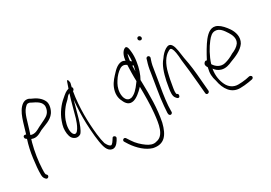

<svg xmlns="http://www.w3.org/2000/svg" viewBox="-127 -1072 2398 1699"><g transform="rotate(-20 1071.5 -222.5)"><path d="M27 -201 40 -194C32 -138 29 -76 32 -14C35 46 38 101 48 150C53 174 62 183 76 193C95 207 116 177 97 163L89 158C81 145 79 119 76 99C66 26 64 -67 71 -146L75 -180H77C128 -169 160 -203 187 -224C228 -252 290 -278 315 -332C330 -364 335 -415 316 -445C290 -485 243 -506 195 -516C183 -520 173 -525 159 -523C145 -523 128 -515 116 -503C59 -446 60 -332 46 -232C41 -235 37 -235 32 -234C14 -230 16 -209 27 -201ZM80 -216C82 -233 84 -251 87 -268C97 -335 97 -412 126 -458C138 -475 143 -487 160 -487C172 -489 180 -484 191 -481C227 -471 286 -456 292 -405C297 -351 270 -324 240 -302C217 -283 195 -271 177 -256C153 -237 126 -210 83 -215C82 -215 81 -215 80 -216Z M377 -175C379 -136 391 -96 410 -75C434 -51 471 -46 498 -73C516 -102 525 -156 531 -210C537 -265 541 -323 547 -378C553 -296 564 -219 580 -143C598 -60 623 38 651 96C665 124 682 141 700 147C744 161 766 124 779 94L787 72C796 49 758 37 754 59L745 80C740 93 734 103 727 110C724 114 718 115 711 112C700 109 687 96 671 75C659 51 647 19 635 -21C600 -140 567 -296 567 -453C573 -455 577 -461 577 -471C578 -480 574 -485 568 -488C569 -505 570 -518 571 -529C563 -559 553 -572 547 -549C545 -538 539 -504 537 -486C536 -485 536 -485 535 -485C509 -473 494 -454 468 -422C430 -378 395 -311 383 -240C379 -216 376 -194 377 -175ZM418 -234C430 -298 462 -359 496 -400C507 -420 515 -437 531 -445C521 -375 516 -291 508 -216C503 -173 481 -55 436 -100C412 -128 409 -185 418 -234Z M835 112C835 117 837 121 840 124L868 155C924 213 994 257 1060 264C1169 268 1206 197 1214 81C1218 -52 1192 -191 1169 -306L1166 -321C1165 -326 1163 -333 1162 -340C1178 -383 1187 -445 1185 -503C1185 -539 1179 -576 1172 -600C1165 -625 1153 -674 1126 -652C1101 -632 1092 -590 1095 -545C1047 -568 1003 -520 979 -482C958 -450 930 -411 919 -362C907 -307 917 -260 944 -226C966 -191 997 -168 1039 -186C1073 -201 1107 -241 1136 -286C1151 -209 1169 -106 1175 -24C1183 83 1187 192 1108 220C1076 238 1038 227 1009 213C973 196 929 169 895 131L866 100C863 97 858 94 853 94C844 94 835 102 835 112ZM951 -297C946 -342 957 -377 969 -406C983 -442 1005 -475 1029 -497C1051 -517 1073 -518 1098 -506C1104 -460 1114 -392 1125 -343L1117 -327C1093 -277 1067 -237 1033 -220C988 -201 958 -244 951 -297ZM1131 -573C1131 -583 1132 -592 1135 -599C1141 -576 1146 -553 1148 -520C1143 -523 1138 -528 1132 -530C1131 -545 1130 -560 1131 -573ZM1137 -485C1141 -483 1145 -483 1149 -484C1149 -466 1148 -447 1146 -427C1142 -448 1139 -468 1137 -485Z M1261 -690C1261 -679 1271 -670 1282 -670C1293 -670 1300 -677 1300 -688C1300 -699 1290 -709 1279 -709C1268 -709 1261 -701 1261 -690ZM1270 -370C1270 -347 1271 -324 1271 -298C1271 -272 1271 -245 1272 -216L1274 -128C1275 -88 1282 -15 1286 15L1289 26C1290 31 1293 34 1297 37C1310 47 1327 33 1324 18L1322 8C1321 1 1318 -16 1315 -43C1307 -123 1307 -214 1307 -298C1307 -324 1306 -348 1306 -371C1304 -408 1305 -445 1310 -475L1313 -494C1314 -499 1312 -504 1309 -508C1299 -521 1280 -515 1277 -500L1275 -480C1270 -448 1268 -410 1270 -370Z M1374 -190C1374 -150 1377 -108 1398 -91C1408 -82 1414 -77 1420 -77H1426C1432 -77 1437 -85 1437 -95C1437 -105 1432 -113 1426 -113H1422C1410 -123 1410 -158 1410 -190V-253C1411 -274 1411 -295 1413 -318C1418 -401 1445 -465 1483 -495C1497 -507 1506 -515 1520 -499C1527 -491 1534 -477 1541 -458C1549 -436 1556 -410 1563 -380C1589 -294 1605 -243 1634 -133L1660 -36C1665 -11 1699 -23 1695 -45L1669 -142C1640 -254 1625 -305 1591 -392C1573 -444 1559 -501 1535 -528C1513 -552 1493 -545 1471 -527C1449 -508 1431 -481 1417 -449C1387 -401 1377 -331 1374 -253Z M1746 -287C1737 -270 1750 -253 1760 -243V-240C1756 -183 1765 -149 1787 -107C1819 -19 1879 45 1967 29C1993 24 2026 16 2053 6L2091 -8C2096 -10 2099 -14 2101 -18C2109 -34 2091 -45 2078 -42L2040 -27C2016 -18 1988 -12 1964 -7C1914 3 1871 -20 1845 -56C1818 -93 1795 -145 1795 -217C1814 -198 1837 -185 1867 -182C1907 -178 1944 -198 1972 -218C2018 -245 2080 -282 2106 -338C2129 -397 2098 -452 2066 -486C2037 -516 2002 -544 1970 -555C1910 -576 1871 -532 1842 -479C1818 -434 1793 -366 1773 -302C1758 -308 1750 -296 1746 -287ZM1798 -258C1807 -332 1835 -407 1861 -456C1880 -492 1899 -518 1930 -523C1974 -531 2007 -497 2039 -462C2062 -437 2091 -396 2073 -352C2060 -324 2032 -300 2004 -283C1976 -258 1948 -239 1916 -225C1870 -205 1824 -227 1798 -258Z"/></g></svg>

Font: Stray Cat
Style: SuCn
Weight: 400
Version: Version 1.0